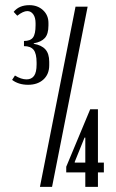

<svg xmlns="http://www.w3.org/2000/svg" viewBox="-20 -725 450 745"><path d="M33 -679Q54 -705 94 -705Q126 -705 147 -685.5Q168 -666 168 -636V-626Q168 -593 154 -577.5Q140 -562 111 -557V-555Q141 -550 156 -533.5Q171 -517 171 -485V-472Q171 -437 148.5 -416.5Q126 -396 89 -396Q52 -396 27 -415L38 -432Q62 -417 83 -417Q102 -417 112 -430.5Q122 -444 122 -475V-482Q122 -517 110.5 -531.5Q99 -546 73 -546V-566Q98 -566 108 -579.5Q118 -593 118 -627V-635Q118 -657 109 -669.5Q100 -682 86 -682Q70 -682 47 -664ZM237 -78 330 -301H360V-94H383V-56H360V0H311V-56H237ZM308 -191 270 -97V-94H311V-191ZM273 -699H320L182 0H135Z"/></svg>

Font: Moniqa ExtBd Paragraph
Style: Regular
Weight: 800
Designer: Rajesh Rajput
Foundry: Rajesh Rajput
Version: Version 1.000